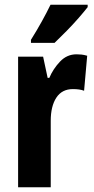

<svg xmlns="http://www.w3.org/2000/svg" viewBox="-20 -786 395 806"><path d="M301 -558Q311 -558 321.5 -557Q332 -556 346 -552L333 -405Q315 -412 286 -412Q240 -412 216.5 -376Q193 -340 193 -279V0H56V-548H161L180 -459H187Q203 -497 232 -527.5Q261 -558 301 -558ZM348 -756Q334 -738 310.5 -711Q287 -684 259.5 -656Q232 -628 209 -606H110V-619Q135 -659 155.5 -696Q176 -733 192 -766H348Z"/></svg>

Font: Noto Sans Bengali ExtraCondensed
Style: Bold
Weight: 700
Width: 2
Designer: Joana Ranito - Universal Thirst; Jelle Bosma - Monotype Design Team
Foundry: Universal Thirst ehf.
Version: Version 3.000; ttfautohint (v1.8.4.7-5d5b)